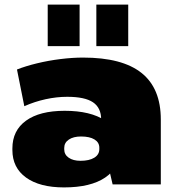

<svg xmlns="http://www.w3.org/2000/svg" viewBox="-20 -804 767 837"><path d="M421 -214V-283Q421 -334 385.5 -358Q350 -382 273 -382Q227 -382 179 -371.5Q131 -361 86 -341L54 -501Q92 -516 141.5 -528Q191 -540 243.5 -546.5Q296 -553 342 -553Q513 -553 597 -486Q681 -419 681 -283V0H471ZM259 13Q153 13 93.5 -30Q34 -73 34 -150V-157Q34 -235 93.5 -278Q153 -321 262 -321Q375 -321 438.5 -278.5Q502 -236 502 -159V-151Q502 -73 438.5 -30Q375 13 259 13ZM331 -103Q369 -103 391 -116.5Q413 -130 413 -154V-160Q413 -183 392 -196Q371 -209 333 -209Q300 -209 280 -195.5Q260 -182 260 -159V-153Q260 -130 279.5 -116.5Q299 -103 331 -103ZM327 -784V-603H188V-784ZM539 -784V-603H400V-784Z"/></svg>

Font: Pathway Extreme 8pt Thin 12pt Black
Style: Regular
Weight: 900
Version: Version 1.001;gftools[0.9.26]